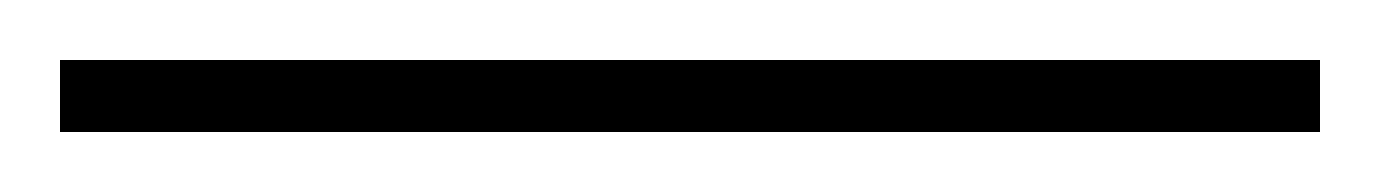

<svg xmlns="http://www.w3.org/2000/svg" viewBox="-30 47 460 64"><path d="M410 67V91H-10V67Z"/></svg>

Font: Padyakke Expanded One
Style: Regular
Weight: 400
Designer: James Puckett
Foundry: Dunwich Type Founders
Version: Version 1.500; ttfautohint (v1.8.4.7-5d5b)